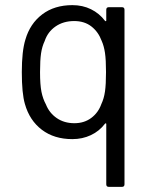

<svg xmlns="http://www.w3.org/2000/svg" viewBox="-20 -534 592 748"><path d="M404 -506H455Q465 -506 465 -496V184Q465 194 455 194H404Q394 194 394 184V-51Q394 -53 392.5 -53.5Q391 -54 389 -52Q367 -23 334 -7.5Q301 8 262 8Q191 8 143 -28.5Q95 -65 77 -129Q65 -170 65 -253Q65 -335 79 -380Q97 -442 144.5 -478Q192 -514 262 -514Q302 -514 334.5 -498Q367 -482 389 -453Q391 -451 392.5 -451.5Q394 -452 394 -454V-496Q394 -506 404 -506ZM393 -253Q393 -301 389 -328Q385 -355 376 -375Q363 -410 336 -431Q309 -452 269 -452Q227 -452 196.5 -431Q166 -410 154 -374Q144 -353 140 -326.5Q136 -300 136 -253Q136 -204 141.5 -176.5Q147 -149 159 -127Q172 -94 201 -74Q230 -54 270 -54Q308 -54 335.5 -74.5Q363 -95 375 -129Q385 -150 389 -177.5Q393 -205 393 -253Z"/></svg>

Font: Barlow
Style: Regular
Weight: 400
Designer: Jeremy Tribby
Foundry: Tribby Type
Version: Version 1.408;December 10, 2018;FontCreator 11.5.0.2430 64-b